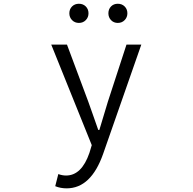

<svg xmlns="http://www.w3.org/2000/svg" viewBox="-20 -781 1040 1037"><path d="M339.8 236.3Q306.6 236.3 278.3 224.6L294.9 159.2Q316.4 167 336.9 167Q420.9 167 462.9 44.9L475.6 2.9L256.8 -540H341.8L457 -231.4Q461.9 -217.8 481.4 -162.6Q501 -107.4 510.7 -79.1H516.6Q557.6 -215.8 562.5 -231.4L663.1 -540H743.2L537.1 49.8Q471.7 236.3 339.8 236.3ZM354.5 -709Q354.5 -731.4 369.1 -746.1Q383.8 -760.7 406.2 -760.7Q428.7 -760.7 443.4 -746.1Q458 -731.4 458 -709Q458 -687.5 443.4 -672.4Q428.7 -657.2 406.2 -657.2Q383.8 -657.2 369.1 -672.4Q354.5 -687.5 354.5 -709ZM565.4 -709Q565.4 -731.4 579.6 -746.1Q593.8 -760.7 616.2 -760.7Q638.7 -760.7 653.3 -746.1Q668 -731.4 668 -709Q668 -687.5 653.3 -672.4Q638.7 -657.2 616.2 -657.2Q593.8 -657.2 579.6 -672.4Q565.4 -687.5 565.4 -709Z"/></svg>

Font: GenEi Gothic M SemiLight
Style: Regular
Weight: 350
Designer: o_tamon (Modified); [Source Han Sans]
Ryoko NISHIZUKA  (kana & ideographs); Paul D. Hunt (Latin, Greek & Cyrillic); Wenl
Version: Version 1.1a;Original Version 1.004